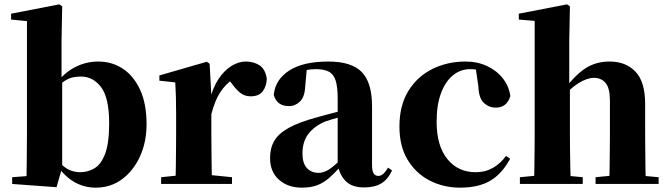

<svg xmlns="http://www.w3.org/2000/svg" viewBox="-20 -846 3075 883"><path d="M36 0V-31L102 -36Q103 -66 103 -102Q103 -138 103.5 -174Q104 -210 104 -238V-749L31 -756V-783L253 -826L266 -817L263 -656V-479L266 -469V-78V-76L240 15ZM420 17Q366 17 320 -10Q274 -37 239 -91H228L249 -104Q274 -76 298 -65Q322 -54 349 -54Q384 -54 414.5 -72Q445 -90 463.5 -139Q482 -188 482 -279Q482 -396 445 -445Q408 -494 352 -494Q333 -494 314 -490Q295 -486 273 -471Q251 -456 221 -423L207 -452H230Q272 -509 323 -536Q374 -563 432 -563Q495 -563 545 -530Q595 -497 624.5 -433Q654 -369 654 -275Q654 -193 624 -127Q594 -61 541.5 -22Q489 17 420 17Z M721 0V-31L828 -42H938L1047 -31V0ZM786 0Q788 -26 788.5 -68.5Q789 -111 789.5 -157Q790 -203 790 -238V-321Q790 -371 789 -401Q788 -431 786 -467L713 -475V-499L931 -562L944 -553L952 -409V-408V-238Q952 -203 952.5 -157Q953 -111 953.5 -68.5Q954 -26 955 0ZM952 -321 913 -386H945Q959 -444 985.5 -483.5Q1012 -523 1045 -543Q1078 -563 1110 -563Q1146 -563 1173 -546Q1200 -529 1207 -484Q1206 -450 1188.5 -426.5Q1171 -403 1133 -403Q1105 -403 1085 -419Q1065 -435 1045 -463L1022 -492L1054 -484Q1016 -458 992 -420.5Q968 -383 952 -321Z M1368 17Q1304 17 1263 -19.5Q1222 -56 1222 -119Q1222 -165 1241.5 -198.5Q1261 -232 1308 -258Q1355 -284 1436 -306Q1474 -317 1525.5 -330Q1577 -343 1617 -353V-327Q1577 -317 1537.5 -306Q1498 -295 1475 -287Q1426 -266 1398.5 -230.5Q1371 -195 1371 -140Q1371 -95 1391.5 -73Q1412 -51 1446 -51Q1459 -51 1475.5 -57.5Q1492 -64 1514.5 -82.5Q1537 -101 1568 -136L1587 -80H1546Q1518 -49 1493.5 -27.5Q1469 -6 1439.5 5.5Q1410 17 1368 17ZM1654 16Q1599 16 1570 -13Q1541 -42 1533 -91V-93V-393Q1533 -445 1524 -474.5Q1515 -504 1493 -516Q1471 -528 1433 -528Q1409 -528 1383 -523Q1357 -518 1319 -505L1391 -529L1384 -453Q1382 -401 1360 -379.5Q1338 -358 1309 -358Q1253 -358 1239 -410Q1246 -480 1310 -521.5Q1374 -563 1490 -563Q1597 -563 1644 -514.5Q1691 -466 1691 -357V-88Q1691 -60 1698.5 -48.5Q1706 -37 1720 -37Q1731 -37 1741 -45Q1751 -53 1765 -75L1783 -62Q1764 -21 1733.5 -2.5Q1703 16 1654 16Z M2096 17Q2020 17 1956.5 -15.5Q1893 -48 1855 -110.5Q1817 -173 1817 -264Q1817 -362 1858.5 -428.5Q1900 -495 1969 -529Q2038 -563 2121 -563Q2176 -563 2220.5 -542Q2265 -521 2293 -485Q2321 -449 2327 -404Q2311 -351 2260 -351Q2229 -351 2205.5 -372.5Q2182 -394 2180 -449L2166 -545L2243 -499Q2215 -514 2191.5 -521Q2168 -528 2142 -528Q2098 -528 2063 -499.5Q2028 -471 2008 -417Q1988 -363 1988 -286Q1988 -176 2037 -115Q2086 -54 2168 -54Q2212 -54 2247 -74Q2282 -94 2307 -129L2326 -116Q2289 -47 2235 -15Q2181 17 2096 17Z M2371 0V-31L2475 -41H2555L2660 -31V0ZM2436 0Q2437 -26 2437.5 -68.5Q2438 -111 2438.5 -157Q2439 -203 2439 -238V-750L2366 -756V-783L2588 -826L2601 -817L2598 -656V-459L2601 -445V-238Q2601 -203 2601.5 -157Q2602 -111 2603 -68.5Q2604 -26 2605 0ZM2719 0V-31L2821 -41H2899L3009 -31V0ZM2781 0Q2783 -26 2783.5 -68Q2784 -110 2784.5 -156Q2785 -202 2785 -238V-383Q2785 -441 2765 -464.5Q2745 -488 2712 -488Q2680 -488 2640.5 -463.5Q2601 -439 2560 -390L2526 -437H2577Q2628 -504 2675 -533.5Q2722 -563 2784 -563Q2858 -563 2902.5 -516.5Q2947 -470 2947 -368V-238Q2947 -202 2947.5 -156Q2948 -110 2948.5 -68Q2949 -26 2950 0Z"/></svg>

Font: Noto Serif KR ExtraLight Black
Style: Regular
Weight: 900
Version: Version 2.003-H1;hotconv 1.1.1;makeotfexe 2.6.0